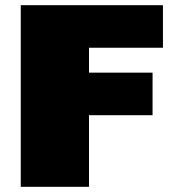

<svg xmlns="http://www.w3.org/2000/svg" viewBox="-20 -720 668 740"><path d="M608 -536H323V-440H568V-276H323V0H60V-700H608Z"/></svg>

Font: Fivo Sans Modern ExtBlk
Style: Regular
Weight: 950
Designer: Alexander Slobzheninov
Foundry: Alexander Slobzheninov
Version: 1.0